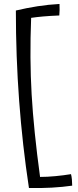

<svg xmlns="http://www.w3.org/2000/svg" viewBox="-20 -806 395 968"><path d="M338 72Q341 83 342.5 99Q344 115 344 130Q296 137 241 140Q186 143 126 142Q93 -75 76.5 -298Q60 -521 60 -753Q115 -766 169.5 -774.5Q224 -783 280 -786Q281 -770 280.5 -755.5Q280 -741 279 -728Q231 -726 197.5 -723Q164 -720 137 -716Q129 -511 139.5 -330Q150 -149 182 86Q218 86 260 82Q302 78 338 72Z"/></svg>

Font: Atma
Style: Regular
Weight: 400
Designer: Gregori Vincens, Jeremie Hornus, Riccardo Olocco, Yoann Minet.
Foundry: black foundry
Version: Version 1.102;PS 1.100;hotconv 1.0.86;makeotf.lib2.5.63406